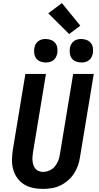

<svg xmlns="http://www.w3.org/2000/svg" viewBox="-20 -1213 640 1241"><path d="M257 8Q224 8 193 1.5Q162 -5 136 -21Q110 -37 92 -62Q74 -87 65.5 -117Q57 -147 57.5 -179.5Q58 -212 63 -245L144 -735H277L193 -227Q191 -213 190 -199Q189 -185 190.5 -171Q192 -157 196.5 -144.5Q201 -132 209.5 -122Q218 -112 231 -107Q244 -102 258 -102Q278 -102 299 -111Q320 -120 334 -136.5Q348 -153 356 -173.5Q364 -194 367 -215L453 -735H586L497 -197Q493 -169 483.5 -142Q474 -115 457.5 -90Q441 -65 418 -45.5Q395 -26 368.5 -13.5Q342 -1 313.5 3.5Q285 8 257 8ZM506 -809Q488 -809 471 -815.5Q454 -822 444 -835.5Q434 -849 431.5 -867Q429 -885 432 -903Q434 -916 440.5 -927.5Q447 -939 457.5 -947Q468 -955 480.5 -958Q493 -961 505 -961Q523 -961 540 -954.5Q557 -948 567.5 -934.5Q578 -921 580.5 -903Q583 -885 580 -867Q577 -854 571 -842.5Q565 -831 554 -823Q543 -815 530.5 -812Q518 -809 506 -809ZM276 -809Q258 -809 241 -815.5Q224 -822 214 -835.5Q204 -849 201.5 -867Q199 -885 202 -903Q204 -916 210.5 -927.5Q217 -939 227.5 -947Q238 -955 250.5 -958Q263 -961 275 -961Q293 -961 310 -954.5Q327 -948 337.5 -934.5Q348 -921 350.5 -903Q353 -885 350 -867Q347 -854 341 -842.5Q335 -831 324 -823Q313 -815 300.5 -812Q288 -809 276 -809ZM427 -993 292 -1127 380 -1193 499 -1047Z"/></svg>

Font: Iosevka XBd Ex Obl
Style: Regular
Weight: 800
Width: 7
Italic angle: -9°
Monospace: yes
Designer: Belleve Invis
Foundry: Belleve Invis
Version: Version 32.5.0; ttfautohint (v1.8.4)